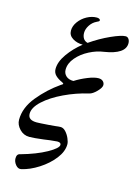

<svg xmlns="http://www.w3.org/2000/svg" viewBox="-138 -814 775 1086"><g transform="rotate(15 250.0 -271.0)"><path d="M51 147Q51 121 71 118Q160 93 218.5 60.5Q277 28 277 8Q277 -6 255 -6Q247 -6 213 -2Q189 2 177 3Q121 10 95 10Q61 10 37.5 -15Q14 -40 14 -69Q14 -140 68 -206Q122 -272 191 -320Q193 -322 198 -324.5Q203 -327 203 -330Q203 -332 196 -336Q169 -348 154 -363Q139 -378 139 -400Q139 -442 172 -488.5Q205 -535 252 -572Q218 -572 192.5 -588Q167 -604 167 -632Q167 -659 185.5 -684.5Q204 -710 232.5 -725.5Q261 -741 290 -741Q298 -741 304 -738Q310 -735 310 -730Q310 -726 306.5 -723.5Q303 -721 294 -717Q271 -706 256.5 -683.5Q242 -661 242 -639Q242 -620 250.5 -606.5Q259 -593 276 -589Q332 -628 391 -654.5Q450 -681 475 -681Q486 -681 493 -671Q500 -661 500 -646Q500 -583 378 -564Q338 -559 295 -537Q252 -515 223.5 -481.5Q195 -448 195 -411Q195 -389 210.5 -374.5Q226 -360 254 -360Q287 -381 325.5 -396.5Q364 -412 388 -412Q405 -412 414.5 -403Q424 -394 424 -381Q424 -366 401 -342.5Q378 -319 359 -315Q286 -298 217.5 -265.5Q149 -233 106 -193.5Q63 -154 63 -118Q63 -98 76 -89Q89 -80 114 -80Q130 -80 184 -84L219 -87Q242 -90 252 -90Q268 -90 282 -75Q296 -60 305 -39.5Q314 -19 314 -5Q314 37 281 79.5Q248 122 197.5 154.5Q147 187 98 198Q80 202 65.5 184.5Q51 167 51 147Z"/></g></svg>

Font: EB Garamond Medium
Style: Italic
Weight: 500
Italic angle: -17.2°
Designer: Georg Duffner and Octavio Pardo
Foundry: Georg Duffner
Version: Version 1.000